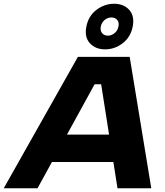

<svg xmlns="http://www.w3.org/2000/svg" viewBox="-64 -1003 881 1023"><path d="M475 -554H440L136 0H-44L351 -700H627L742 0H562ZM200 -286H608L579 -140H171ZM643 -861Q632 -805 589.5 -772.5Q547 -740 496 -740Q445 -740 415 -772.5Q385 -805 396 -861Q407 -918 450 -950.5Q493 -983 544 -983Q595 -983 624.5 -950.5Q654 -918 643 -861ZM567 -862Q572 -884 560.5 -897Q549 -910 530 -910Q510 -910 494 -897Q478 -884 473 -862Q469 -840 480 -826.5Q491 -813 511 -813Q530 -813 546.5 -826.5Q563 -840 567 -862Z"/></svg>

Font: Albert Sans Black
Style: Italic
Weight: 900
Italic angle: -11.25°
Designer: Andreas Rasmussen
Foundry: a.Foundry
Version: Version 1.025